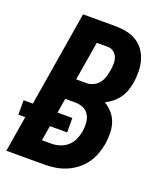

<svg xmlns="http://www.w3.org/2000/svg" viewBox="-139 -824 775 914"><g transform="rotate(20 248.5 -367.5)"><path d="M2 0 32 -181H-3V-254H44L123 -735H286Q315 -735 343 -729.5Q371 -724 394 -710Q417 -696 433 -674Q449 -652 456.5 -625.5Q464 -599 464.5 -570.5Q465 -542 461 -513Q457 -493 450.5 -472.5Q444 -452 431 -433.5Q418 -415 401 -401Q384 -387 364 -377Q386 -364 403 -344.5Q420 -325 428.5 -300.5Q437 -276 437.5 -248.5Q438 -221 434 -193Q429 -166 419.5 -139.5Q410 -113 393 -89.5Q376 -66 352.5 -48Q329 -30 302 -19Q275 -8 248 -4Q221 0 194 0ZM198 -433H252Q268 -433 285 -441Q302 -449 313 -463.5Q324 -478 329 -494.5Q334 -511 337 -528Q340 -545 340.5 -562Q341 -579 335.5 -594.5Q330 -610 317 -620Q304 -630 287 -630H231ZM144 -105H193Q214 -105 235.5 -112Q257 -119 274 -134.5Q291 -150 299.5 -170.5Q308 -191 312 -212Q315 -234 313.5 -255Q312 -276 302 -293.5Q292 -311 273 -319.5Q254 -328 232 -328H181L169 -254H244V-181H157Z"/></g></svg>

Font: Iosevka Curly Extrabold
Style: Italic
Weight: 800
Italic angle: -9°
Monospace: yes
Designer: Belleve Invis
Foundry: Belleve Invis
Version: Version 22.1.2; ttfautohint (v1.8.4)